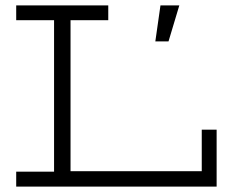

<svg xmlns="http://www.w3.org/2000/svg" viewBox="-20 -691 862 711"><path d="M40 -670.9H380.9V-616.2H241.2V-57.1H727.1V-210.9H782.2V0H40V-55.2H180.2V-616.2H40ZM604 -537.6H555.2L574.2 -670.9H644Z"/></svg>

Font: Stint Ultra Expanded
Style: Regular
Weight: 400
Width: 7
Designer: Astigmatic (AOETI)
Foundry: Astigmatic (AOETI)
Version: Version 1.000